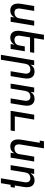

<svg xmlns="http://www.w3.org/2000/svg" viewBox="1605 -2380 990 4240"><g transform="rotate(90 2100.0 -260.0)"><path d="M211 8Q182 8 155.5 0Q129 -8 109.5 -25.5Q90 -43 78.5 -67.5Q67 -92 62.5 -119Q58 -146 59 -174.5Q60 -203 65 -232L113 -520H221L171 -217Q168 -201 167.5 -185Q167 -169 170 -153.5Q173 -138 179.5 -124.5Q186 -111 198 -101.5Q210 -92 225 -88Q240 -84 257 -84Q278 -84 300.5 -90.5Q323 -97 341.5 -111.5Q360 -126 370.5 -147.5Q381 -169 384 -191L439 -520H547L461 0H353L366 -83Q354 -63 337.5 -45Q321 -27 300 -14.5Q279 -2 256 3Q233 8 211 8Z M811 8Q782 8 755.5 0Q729 -8 709.5 -25.5Q690 -43 678.5 -67.5Q667 -92 662.5 -119Q658 -146 659 -174.5Q660 -203 665 -232L748 -735H856L821 -520H1147L1132 -428H806L771 -217Q768 -201 767.5 -185Q767 -169 770 -153.5Q773 -138 779.5 -124.5Q786 -111 798 -101.5Q810 -92 825 -88Q840 -84 857 -84Q878 -84 900.5 -90.5Q923 -97 941.5 -111.5Q960 -126 970.5 -147.5Q981 -169 984 -191L1004 -312H1112L1061 0H953L966 -83Q954 -63 937.5 -45Q921 -27 900 -14.5Q879 -2 856 3Q833 8 811 8Z M1191 215 1313 -520H1421L1407 -437Q1419 -457 1435.5 -475Q1452 -493 1473 -505.5Q1494 -518 1517 -523Q1540 -528 1562 -528Q1591 -528 1617.5 -520Q1644 -512 1664 -494.5Q1684 -477 1695.5 -452.5Q1707 -428 1711.5 -401Q1716 -374 1714.5 -345.5Q1713 -317 1708 -288L1661 0H1553L1603 -303Q1606 -319 1606.5 -335Q1607 -351 1604 -366.5Q1601 -382 1594 -395.5Q1587 -409 1575.5 -418.5Q1564 -428 1549 -432Q1534 -436 1517 -436Q1496 -436 1473.5 -429.5Q1451 -423 1432.5 -408.5Q1414 -394 1403.5 -372.5Q1393 -351 1389 -329L1299 215Z M1827 0 1913 -520H2021L2007 -437Q2019 -457 2035.5 -475Q2052 -493 2073 -505.5Q2094 -518 2117 -523Q2140 -528 2162 -528Q2191 -528 2217.5 -520Q2244 -512 2264 -494.5Q2284 -477 2295.5 -452.5Q2307 -428 2311.5 -401Q2316 -374 2314.5 -345.5Q2313 -317 2308 -288L2261 0H2153L2203 -303Q2206 -319 2206.5 -335Q2207 -351 2204 -366.5Q2201 -382 2194 -395.5Q2187 -409 2175.5 -418.5Q2164 -428 2149 -432Q2134 -436 2117 -436Q2096 -436 2073.5 -429.5Q2051 -423 2032.5 -408.5Q2014 -394 2003.5 -372.5Q1993 -351 1989 -329L1935 0Z M2427 0 2513 -520H2621L2550 -92H2876L2861 0Z M3211 8Q3182 8 3155.5 0Q3129 -8 3109.5 -25.5Q3090 -43 3078.5 -67.5Q3067 -92 3062.5 -119Q3058 -146 3059 -174.5Q3060 -203 3065 -232L3133 -643H3084L3099 -735H3256L3171 -217Q3168 -201 3167.5 -185Q3167 -169 3170 -153.5Q3173 -138 3179.5 -124.5Q3186 -111 3198 -101.5Q3210 -92 3225 -88Q3240 -84 3257 -84Q3278 -84 3300.5 -90.5Q3323 -97 3341.5 -111.5Q3360 -126 3370.5 -147.5Q3381 -169 3384 -191L3439 -520H3547L3461 0H3353L3366 -83Q3354 -63 3337.5 -45Q3321 -27 3300 -14.5Q3279 -2 3256 3Q3233 8 3211 8Z M3917 215 4003 -303Q4006 -319 4006.5 -335Q4007 -351 4004 -366.5Q4001 -382 3994 -395.5Q3987 -409 3975.5 -418.5Q3964 -428 3949 -432Q3934 -436 3917 -436Q3896 -436 3873.5 -429.5Q3851 -423 3832.5 -408.5Q3814 -394 3803.5 -372.5Q3793 -351 3789 -329L3735 0H3627L3713 -520H3821L3807 -437Q3819 -457 3835.5 -475Q3852 -493 3873 -505.5Q3894 -518 3917 -523Q3940 -528 3962 -528Q3991 -528 4017.5 -520Q4044 -512 4064 -494.5Q4084 -477 4095.5 -452.5Q4107 -428 4111.5 -401Q4116 -374 4114.5 -345.5Q4113 -317 4108 -288L4076 -92H4125L4110 0H4061L4025 215Z"/></g></svg>

Font: Iosevka Semibold Extended
Style: Italic
Weight: 600
Width: 7
Italic angle: -9°
Monospace: yes
Designer: Belleve Invis
Foundry: Belleve Invis
Version: Version 32.5.0; ttfautohint (v1.8.4)